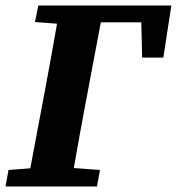

<svg xmlns="http://www.w3.org/2000/svg" viewBox="-32 -677 642 697"><path d="M95 -597 107 -657H590L561 -468H484L481 -596H334L279 -304Q268 -245 257 -185.5Q246 -126 236 -67L331 -60L320 0H-12L-1 -60L78 -66L132 -353Q143 -413 154 -472.5Q165 -532 175 -591Z"/></svg>

Font: Source Serif 4 SmText
Style: Bold Italic
Weight: 700
Italic angle: -12°
Designer: Frank Grießhammer
Foundry: Adobe
Version: Version 4.005;hotconv 1.1.0;makeotfexe 2.6.0